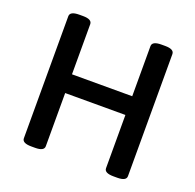

<svg xmlns="http://www.w3.org/2000/svg" viewBox="-124 -832 981 964"><g transform="rotate(20 366.5 -350.0)"><path d="M599.1 -702.1Q647 -702.1 647 -675.8V-23.9Q647 2 599.1 2H579.1Q529.8 2 529.8 -23.9V-308.1H208V-23.9Q208 2 160.2 2H140.1Q90.8 2 90.8 -23.9V-675.8Q90.8 -702.1 140.1 -702.1H160.2Q208 -702.1 208 -675.8V-408.2H529.8V-675.8Q529.8 -702.1 579.1 -702.1Z"/></g></svg>

Font: Asap Symbol
Style: Regular
Weight: 900
Designer: Tania Quindós, Elena González Miranda, Marcela Romero, Pablo Cosgaya
Foundry: Omnibus-Type
Version: Version 1.000;PS 001.000;hotconv 1.0.70;makeotf.lib2.5.58329